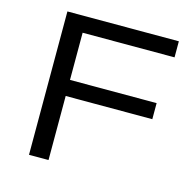

<svg xmlns="http://www.w3.org/2000/svg" viewBox="-104 -808 911 912"><g transform="rotate(15 351.5 -352.5)"><path d="M117 0V-705H665V-626H213V-394H639V-315H213V0Z"/></g></svg>

Font: Nunito Sans 10pt Expanded
Style: Regular
Weight: 400
Width: 7
Designer: Vernon Adams
Foundry: Vernon Adams
Version: Version 3.101;gftools[0.9.27]